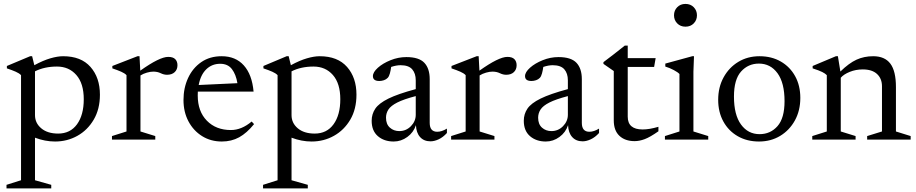

<svg xmlns="http://www.w3.org/2000/svg" viewBox="-20 -730 4790 1004"><path d="M248 236.5V255H14V236.5L90 212.5V-337Q80.5 -347 62.2 -355Q44 -363 16 -372.5V-385L137.5 -436H148L159.5 -389Q205.5 -414 243.2 -425Q281 -436 310 -436Q404 -436 453.2 -380Q502.5 -324 502.5 -235Q502.5 -159.5 470.2 -104.5Q438 -49.5 384.8 -19.8Q331.5 10 268 10Q215.5 10 163 -10V212.5ZM418 -211Q418 -293.5 379.2 -337.8Q340.5 -382 278 -382Q212.5 -382 163 -357V-128Q163 -86.5 195.8 -59Q228.5 -31.5 284 -31.5Q347.5 -31.5 382.8 -80.2Q418 -129 418 -211Z M859.5 -432.5Q885 -432.5 896.5 -420.5Q908 -408.5 908 -389Q908 -366.5 893.5 -352.8Q879 -339 853.5 -339Q837 -339 820.2 -347.2Q803.5 -355.5 781.5 -355.5Q767 -355.5 748.2 -350.2Q729.5 -345 714.5 -335.5V-42.5L792 -18.5V0H565.5V-18.5L641.5 -42.5V-337Q632 -347 613.8 -355Q595.5 -363 567.5 -372.5V-385L699 -436H709.5L713.5 -360.5Q814.5 -432.5 859.5 -432.5Z M1139 -436Q1212 -436 1255 -388Q1298 -340 1306 -251H1014.5Q1014 -241 1014 -230.5Q1014 -147.5 1061.8 -98.8Q1109.5 -50 1187.5 -50Q1243 -50 1296 -94.5L1308.5 -81Q1271 -34.5 1230.8 -12.2Q1190.5 10 1140 10Q1082 10 1036.8 -18.2Q991.5 -46.5 965.5 -95.5Q939.5 -144.5 939.5 -207Q939.5 -270 963.5 -322Q987.5 -374 1032.2 -405Q1077 -436 1139 -436ZM1131.5 -396.5Q1088.5 -396.5 1058.8 -367.8Q1029 -339 1019 -285.5L1221.5 -295Q1214 -340.5 1192.8 -368.5Q1171.5 -396.5 1131.5 -396.5Z M1589.5 236.5V255H1355.5V236.5L1431.5 212.5V-337Q1422 -347 1403.8 -355Q1385.5 -363 1357.5 -372.5V-385L1479 -436H1489.5L1501 -389Q1547 -414 1584.8 -425Q1622.5 -436 1651.5 -436Q1745.5 -436 1794.8 -380Q1844 -324 1844 -235Q1844 -159.5 1811.8 -104.5Q1779.5 -49.5 1726.2 -19.8Q1673 10 1609.5 10Q1557 10 1504.5 -10V212.5ZM1759.5 -211Q1759.5 -293.5 1720.8 -337.8Q1682 -382 1619.5 -382Q1554 -382 1504.5 -357V-128Q1504.5 -86.5 1537.2 -59Q1570 -31.5 1625.5 -31.5Q1689 -31.5 1724.2 -80.2Q1759.5 -129 1759.5 -211Z M2231.5 9Q2196.5 9 2176.5 -13.5Q2156.5 -36 2155 -75.5Q2142.5 -37.5 2110 -13.8Q2077.5 10 2038.5 10Q1988.5 10 1956 -18Q1923.5 -46 1923.5 -98.5Q1923.5 -133.5 1942.5 -161.8Q1961.5 -190 2011.2 -214.5Q2061 -239 2154 -264V-310Q2154 -346 2135.5 -367.5Q2117 -389 2074.5 -389Q2052.5 -389 2025.5 -380Q2023 -362 2018.8 -346.2Q2014.5 -330.5 2007.5 -323Q1999.5 -314.5 1987.5 -310.5Q1975.5 -306.5 1963.5 -306.5Q1930 -306.5 1930 -332Q1930 -352.5 1956 -375.8Q1982 -399 2022.2 -415.2Q2062.5 -431.5 2105 -431.5Q2170.5 -431.5 2198.8 -401.8Q2227 -372 2227 -316V-87.5Q2227 -41 2266.5 -41Q2290 -41 2317 -57.5V-34.5Q2296.5 -12 2273.8 -1.5Q2251 9 2231.5 9ZM1998.5 -114.5Q1998.5 -80.5 2018.8 -62.5Q2039 -44.5 2068 -44.5Q2103.5 -44.5 2128.8 -70.2Q2154 -96 2154 -130V-227.5Q2091 -211 2057.5 -194Q2024 -177 2011.2 -157.5Q1998.5 -138 1998.5 -114.5Z M2633 -432.5Q2658.5 -432.5 2670 -420.5Q2681.5 -408.5 2681.5 -389Q2681.5 -366.5 2667 -352.8Q2652.5 -339 2627 -339Q2610.5 -339 2593.8 -347.2Q2577 -355.5 2555 -355.5Q2540.5 -355.5 2521.8 -350.2Q2503 -345 2488 -335.5V-42.5L2565.5 -18.5V0H2339V-18.5L2415 -42.5V-337Q2405.5 -347 2387.2 -355Q2369 -363 2341 -372.5V-385L2472.5 -436H2483L2487 -360.5Q2588 -432.5 2633 -432.5Z M3027 9Q2992 9 2972 -13.5Q2952 -36 2950.5 -75.5Q2938 -37.5 2905.5 -13.8Q2873 10 2834 10Q2784 10 2751.5 -18Q2719 -46 2719 -98.5Q2719 -133.5 2738 -161.8Q2757 -190 2806.8 -214.5Q2856.5 -239 2949.5 -264V-310Q2949.5 -346 2931 -367.5Q2912.5 -389 2870 -389Q2848 -389 2821 -380Q2818.5 -362 2814.2 -346.2Q2810 -330.5 2803 -323Q2795 -314.5 2783 -310.5Q2771 -306.5 2759 -306.5Q2725.5 -306.5 2725.5 -332Q2725.5 -352.5 2751.5 -375.8Q2777.5 -399 2817.8 -415.2Q2858 -431.5 2900.5 -431.5Q2966 -431.5 2994.2 -401.8Q3022.5 -372 3022.5 -316V-87.5Q3022.5 -41 3062 -41Q3085.5 -41 3112.5 -57.5V-34.5Q3092 -12 3069.2 -1.5Q3046.5 9 3027 9ZM2794 -114.5Q2794 -80.5 2814.2 -62.5Q2834.5 -44.5 2863.5 -44.5Q2899 -44.5 2924.2 -70.2Q2949.5 -96 2949.5 -130V-227.5Q2886.5 -211 2853 -194Q2819.5 -177 2806.8 -157.5Q2794 -138 2794 -114.5Z M3262.5 -120Q3262.5 -53 3340.5 -53Q3376 -53 3423 -67V-43.5Q3379.5 -13 3351.5 -2.5Q3323.5 8 3298.5 8Q3248.5 8 3219 -19.8Q3189.5 -47.5 3189.5 -100.5V-358.5L3135.5 -396V-405Q3163 -425.5 3190 -446.5Q3217 -467.5 3247 -491.5H3262.5V-426H3408.5L3400.5 -380H3262.5Z M3564.5 -590.5Q3538 -590.5 3521.2 -607.8Q3504.5 -625 3504.5 -650Q3504.5 -675 3521.2 -692.2Q3538 -709.5 3564.5 -709.5Q3591 -709.5 3607.8 -692.2Q3624.5 -675 3624.5 -650Q3624.5 -625 3607.8 -607.8Q3591 -590.5 3564.5 -590.5ZM3609 -436 3606 -355V-42.5L3683.5 -18.5V0H3457V-18.5L3533 -42.5V-343Q3525 -352 3503.5 -363.5Q3482 -375 3459 -382V-397.5L3600 -436Z M3949 10Q3886 10 3837.8 -17.8Q3789.5 -45.5 3762.5 -94.8Q3735.5 -144 3735.5 -208Q3735.5 -274 3763.8 -325.5Q3792 -377 3840.8 -406.5Q3889.5 -436 3951.5 -436Q4015 -436 4063 -408.2Q4111 -380.5 4138 -331.5Q4165 -282.5 4165 -218Q4165 -152 4136.8 -100.5Q4108.5 -49 4059.8 -19.5Q4011 10 3949 10ZM3952 -28.5Q4008.5 -28.5 4045.5 -70.2Q4082.5 -112 4082.5 -201Q4082.5 -296.5 4045.8 -347Q4009 -397.5 3948.5 -397.5Q3892.5 -397.5 3855.2 -356Q3818 -314.5 3818 -225Q3818 -129.5 3854.8 -79Q3891.5 -28.5 3952 -28.5Z M4514.5 -18.5 4592 -42.5V-279Q4592 -319 4566.2 -343Q4540.5 -367 4491.5 -367Q4455 -367 4423.5 -354.2Q4392 -341.5 4376.5 -323.5V-42.5L4454 -18.5V0H4227.5V-18.5L4303.5 -42.5V-337Q4295.5 -345.5 4279.5 -353.5Q4263.5 -361.5 4229.5 -372.5V-385L4351 -436H4361.5L4374.5 -356Q4419.5 -400 4459 -418Q4498.5 -436 4546 -436Q4606.5 -436 4635.8 -397.2Q4665 -358.5 4665 -274.5V-42.5L4742 -18.5V0H4514.5Z"/></svg>

Font: Newsreader Text
Style: Regular
Weight: 400
Designer: Hugues Gentile
Foundry: Production Type
Version: Version 1.002